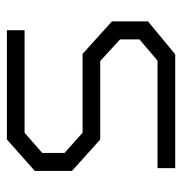

<svg xmlns="http://www.w3.org/2000/svg" viewBox="-6 -510 516 543"><g transform="rotate(-90 251.5 -238.0)"><path d="M370 0H48V-50H352L412 -101V-156L351 -212H129L40 -292V-397L129 -476H438V-426H148L91 -376V-313L148 -262H371L463 -179V-77Z"/></g></svg>

Font: Turret Road
Style: Regular
Weight: 400
Designer: Noponies
Foundry: Noponies
Version: Version 1.001; ttfautohint (v1.8)